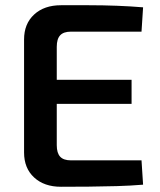

<svg xmlns="http://www.w3.org/2000/svg" viewBox="-20 -712 611 734"><path d="M213 -692Q265 -692 319.5 -692Q374 -692 426.5 -690Q479 -688 527 -684L521 -591H251Q223 -591 210 -577Q197 -563 197 -533V-157Q197 -127 210 -113Q223 -99 251 -99H521L527 -6Q479 -2 426.5 -0.5Q374 1 319.5 1.5Q265 2 213 2Q149 2 110.5 -33.5Q72 -69 72 -129V-561Q72 -621 110.5 -656.5Q149 -692 213 -692ZM89 -407H483V-315H89Z"/></svg>

Font: Exo 2 SemiBold
Style: Regular
Weight: 600
Designer: Natanael Gama
Foundry: Natanael Gama
Version: Version 2.010